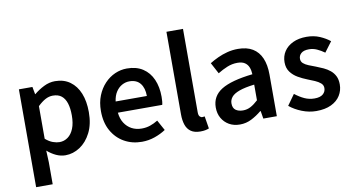

<svg xmlns="http://www.w3.org/2000/svg" viewBox="-92 -1037 2769 1496"><g transform="rotate(-10 1293.0 -289.0)"><path d="M83 219V-555H190L201 -496H203Q239 -526 282 -547.5Q325 -569 370 -569Q440 -569 489 -533.5Q538 -498 563.5 -435Q589 -372 589 -286Q589 -191 555 -124Q521 -57 467 -21.5Q413 14 352 14Q315 14 279 -2.5Q243 -19 210 -48L214 45V219ZM324 -95Q361 -95 390.5 -116.5Q420 -138 437 -180Q454 -222 454 -284Q454 -340 441.5 -379.5Q429 -419 403 -440Q377 -461 334 -461Q304 -461 275 -445.5Q246 -430 214 -399V-141Q244 -115 272.5 -105Q301 -95 324 -95Z M957 14Q880 14 818 -21Q756 -56 719.5 -121Q683 -186 683 -277Q683 -345 704.5 -398.5Q726 -452 762.5 -490.5Q799 -529 844.5 -549Q890 -569 939 -569Q1014 -569 1065 -535.5Q1116 -502 1142 -442.5Q1168 -383 1168 -305Q1168 -286 1166.5 -269.5Q1165 -253 1162 -242H811Q816 -193 838 -159Q860 -125 894.5 -106.5Q929 -88 974 -88Q1009 -88 1040 -98.5Q1071 -109 1102 -128L1147 -46Q1108 -20 1059 -3Q1010 14 957 14ZM809 -331H1056Q1056 -394 1027 -430.5Q998 -467 941 -467Q910 -467 882 -451.5Q854 -436 834.5 -406Q815 -376 809 -331Z M1419 14Q1373 14 1345 -5.5Q1317 -25 1305 -60.5Q1293 -96 1293 -143V-797H1424V-137Q1424 -113 1433 -103.5Q1442 -94 1452 -94Q1456 -94 1460 -94.5Q1464 -95 1472 -96L1488 2Q1476 7 1459.5 10.5Q1443 14 1419 14Z M1733 14Q1684 14 1647.5 -7Q1611 -28 1590 -64.5Q1569 -101 1569 -149Q1569 -239 1647 -287.5Q1725 -336 1895 -355Q1894 -385 1884.5 -409.5Q1875 -434 1853.5 -448.5Q1832 -463 1795 -463Q1753 -463 1714 -447Q1675 -431 1638 -408L1591 -496Q1622 -515 1657.5 -531.5Q1693 -548 1733.5 -558.5Q1774 -569 1818 -569Q1888 -569 1934 -541Q1980 -513 2003 -459.5Q2026 -406 2026 -329V0H1919L1909 -61H1905Q1868 -30 1825 -8Q1782 14 1733 14ZM1775 -90Q1808 -90 1836.5 -105.5Q1865 -121 1895 -149V-273Q1820 -264 1776 -248Q1732 -232 1713.5 -209.5Q1695 -187 1695 -159Q1695 -122 1717.5 -106Q1740 -90 1775 -90Z M2337 14Q2280 14 2224 -8Q2168 -30 2127 -64L2187 -148Q2224 -119 2261 -102Q2298 -85 2340 -85Q2385 -85 2407 -104Q2429 -123 2429 -152Q2429 -175 2411.5 -190.5Q2394 -206 2366.5 -218Q2339 -230 2310 -241Q2274 -255 2239 -275Q2204 -295 2181 -326Q2158 -357 2158 -403Q2158 -451 2182.5 -488.5Q2207 -526 2252.5 -547.5Q2298 -569 2360 -569Q2418 -569 2464.5 -549Q2511 -529 2544 -502L2484 -422Q2455 -443 2425 -456.5Q2395 -470 2363 -470Q2321 -470 2301 -452.5Q2281 -435 2281 -409Q2281 -387 2296.5 -373Q2312 -359 2338 -348.5Q2364 -338 2394 -327Q2423 -316 2451 -303Q2479 -290 2502 -271Q2525 -252 2538.5 -225Q2552 -198 2552 -159Q2552 -111 2527.5 -71.5Q2503 -32 2455 -9Q2407 14 2337 14Z"/></g></svg>

Font: Noto Sans SC Thin SemiBold
Style: Regular
Weight: 600
Version: Version 2.004-H2;hotconv 1.0.118;makeotfexe 2.5.65603